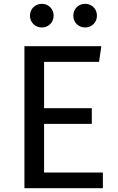

<svg xmlns="http://www.w3.org/2000/svg" viewBox="-20 -986 618 1006"><path d="M200 -966C164 -966 137 -939 137 -904C137 -869 164 -842 200 -842C234 -842 261 -869 261 -904C261 -939 234 -966 200 -966ZM426 -966C391 -966 364 -939 364 -904C364 -869 391 -842 426 -842C461 -842 488 -869 488 -904C488 -939 461 -966 426 -966ZM511 -744H108V0H519V-82H211V-337H461V-419H211V-662H499Z"/></svg>

Font: Glow Sans SC Normal Medium
Style: Regular
Weight: 600
Designer: Ryoko NISHIZUKA (kana, bopomofo & ideographs); Paul D. Hunt (Latin, Greek & Cyrillic); Sandoll Communications, Soo-young
Version: Version 0.93